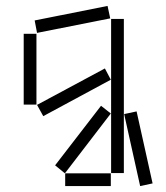

<svg xmlns="http://www.w3.org/2000/svg" viewBox="-20 -628 560 648"><path d="M97 -559 105 -517 352 -566 343 -608ZM355 -44H398V-564H355ZM60 -275H103V-514H60ZM105 -274 126 -236 354 -359 334 -397ZM166 -70 199 -43 354 -245 321 -271ZM399 -243 453 0 495 -9 441 -252ZM200 0H354V-43H200Z"/></svg>

Font: Anthony
Style: Regular
Weight: 400
Designer: Sun Young Oh
Foundry: Velvetyne Type Foundry
Version: Version 1.000;hotconv 1.0.109;makeotfexe 2.5.65596